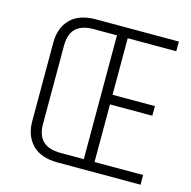

<svg xmlns="http://www.w3.org/2000/svg" viewBox="-99 -764 858 863"><g transform="rotate(15 329.5 -333.0)"><path d="M629 -621H403V-358H600V-313H403V-45H629V0H244Q165 0 125 -41Q85 -82 85 -150V-516Q85 -584 125 -625Q165 -666 244 -666H629ZM244 -45H353V-621H244Q135 -621 135 -516V-150Q135 -45 244 -45Z"/></g></svg>

Font: Khand Light
Style: Regular
Weight: 300
Designer: Devanagari: Sanchit Sawaria, Jyotish Sonowal; Latin: Satya Rajpurohit
Foundry: Indian Type Foundry
Version: Version 1.101;PS 1.0;hotconv 1.0.78;makeotf.lib2.5.61930; tt